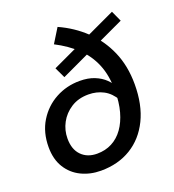

<svg xmlns="http://www.w3.org/2000/svg" viewBox="-136 -848 873 965"><g transform="rotate(-20 300.0 -365.0)"><path d="M240 12Q183 12 135.5 -11Q88 -34 60 -79Q32 -124 32 -189Q32 -268 68 -326.5Q104 -385 163 -417Q222 -449 292 -449Q337 -449 370.5 -435.5Q404 -422 426.5 -400Q449 -378 460 -353L451 -289Q426 -332 390 -351Q354 -370 310 -370Q256 -370 217 -345Q178 -320 157 -281Q136 -242 136 -197Q136 -139 167.5 -107Q199 -75 251 -75Q295 -75 330.5 -93.5Q366 -112 391 -147Q416 -182 429.5 -231Q443 -280 443 -343Q443 -424 418 -484Q393 -544 346.5 -588Q300 -632 234 -666L281 -742Q359 -707 419 -650Q479 -593 513 -515Q547 -437 547 -339Q547 -229 508.5 -150.5Q470 -72 401 -30Q332 12 240 12ZM227 -493 200 -550 564 -720 590 -663Z"/></g></svg>

Font: Source Code Pro SemiBold
Style: Italic
Weight: 600
Italic angle: -11°
Monospace: yes
Designer: Paul D. Hunt, Teo Tuominen
Foundry: Adobe Systems Incorporated
Version: Version 1.016;hotconv 1.0.116;makeotfexe 2.5.65601